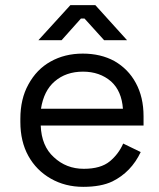

<svg xmlns="http://www.w3.org/2000/svg" viewBox="-20 -711 616 745"><path d="M416 -7Q372 14 303 14Q233 14 177 -18Q121 -50 90 -106Q59 -162 59 -238V-250Q59 -327 90 -383Q122 -442 176 -472Q231 -503 301 -503Q371 -503 424 -474Q478 -443 507 -389Q537 -334 537 -260V-224H138Q141 -144 189 -101Q237 -56 305 -56Q371 -56 406 -85Q440 -113 458 -154L526 -121Q489 -43 416 -7ZM139 -289H457Q452 -358 411 -395Q367 -433 302 -433Q236 -433 192 -395Q150 -359 139 -289ZM219 -555H129L253 -691H350L473 -555H384L308 -639H294Z"/></svg>

Font: Rilu
Style: Regular
Weight: 500
Designer: Alí Sinisterra
Foundry: Alí Sinisterra
Version: 0.1